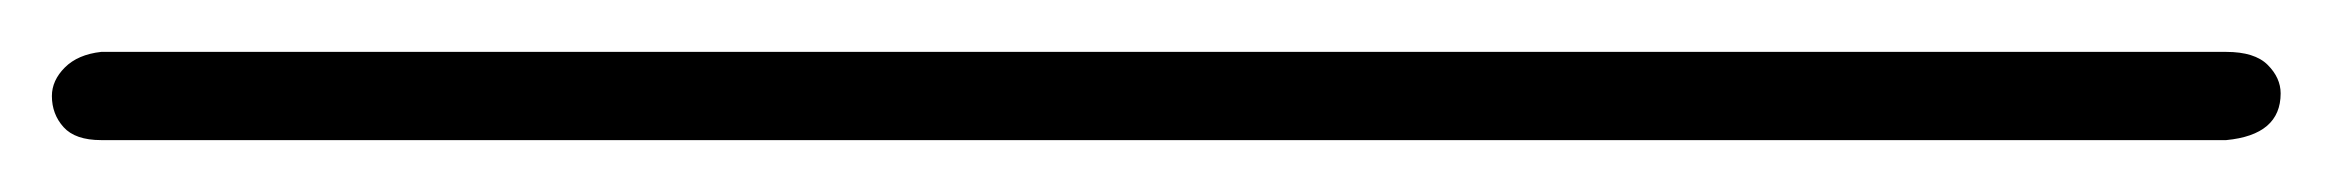

<svg xmlns="http://www.w3.org/2000/svg" viewBox="-39 14 899 74"><path d="M0 68Q-10 68 -14.5 63Q-19 58 -19 51Q-19 45 -14 40Q-9 35 0 34H819Q830 34 835 39Q840 44 840 50Q840 66 819 68Z"/></svg>

Font: The Nautigal
Style: Bold
Weight: 700
Designer: Robert E. Leuschke
Foundry: Robert E. Leuschke
Version: Version 1.100; ttfautohint (v1.8.3)